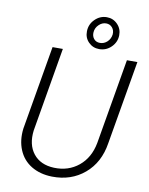

<svg xmlns="http://www.w3.org/2000/svg" viewBox="-100 -1003 843 1085"><g transform="rotate(10 321.5 -460.5)"><path d="M637.7 -710.9 555.2 -230Q537.6 -117.7 460.9 -52.7Q384.3 12.2 274.4 10.3Q205.6 8.8 155.5 -21.5Q105.5 -51.8 82.8 -106.4Q60.1 -161.1 68.4 -229L150.9 -710.9H210L127.9 -228.5Q117.7 -146 158.2 -95Q198.7 -43.9 277.3 -41Q359.4 -38.1 418.5 -86.4Q477.5 -134.8 493.7 -220.7L577.6 -710.9ZM326.7 -833.5Q327.6 -874 356.7 -902.3Q385.7 -930.7 424.3 -930.7Q460.9 -930.7 486.1 -904.5Q511.2 -878.4 510.3 -841.3Q509.3 -802.2 480.7 -773.9Q452.1 -745.6 412.1 -745.6Q375.5 -745.6 350.6 -770.8Q325.7 -795.9 326.7 -833.5ZM364.3 -834.5Q362.3 -812 375 -796.4Q387.7 -780.8 410.2 -780.8Q433.6 -780.8 451.7 -797.6Q469.7 -814.5 473.1 -840.3Q475.1 -863.8 461.7 -879.6Q448.2 -895.5 426.3 -895.5Q403.3 -895.5 384.8 -877.4Q366.2 -859.4 364.3 -834.5Z"/></g></svg>

Font: RobotoInd Light
Style: Italic
Weight: 300
Italic angle: -12°
Designer: Google
Version: Version 2.001151; 2014